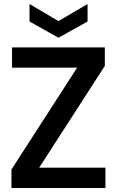

<svg xmlns="http://www.w3.org/2000/svg" viewBox="-20 -936 582 956"><path d="M37 0V-92L364 -599H40V-700H502V-608L175 -101H505V0ZM271 -748 127 -829V-916L271 -831L416 -916V-829Z"/></svg>

Font: DM Sans 28pt SemiBold
Style: Regular
Weight: 600
Version: Version 4.004;gftools[0.9.30]